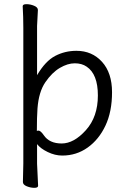

<svg xmlns="http://www.w3.org/2000/svg" viewBox="-20 -730 612 922"><path d="M163 162Q163 172 145 172Q127 172 108.5 164.5Q90 157 90 144L92 55V-596Q92 -649 89 -700Q89 -710 107 -710Q125 -710 143.5 -702.5Q162 -695 162 -682L158 -605V-369Q198 -437 245 -461.5Q292 -486 347 -486Q422 -486 470 -433Q518 -380 518 -287Q518 -194 486.5 -127Q455 -60 401 -21.5Q347 17 279 17Q244 17 209 0Q174 -17 158 -38V56ZM190 -81Q217 -41 276 -41Q335 -41 392.5 -105Q450 -169 450 -271.5Q450 -374 396 -410Q373 -426 339 -426Q305 -426 267.5 -404Q230 -382 198 -335.5Q166 -289 160 -209Q157 -167 157 -101Q161 -103 164 -103Q175 -103 190 -81Z"/></svg>

Font: LXGW Bright TC
Style: Regular
Weight: 400
Designer: Christian Thalmann (Catharsis Fonts)
Foundry: LXGW / Christian Thalmann (Catharsis Fonts) / Fontworks Inc.
Version: Version 5.501